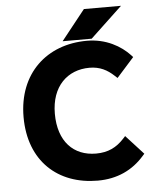

<svg xmlns="http://www.w3.org/2000/svg" viewBox="-57 -868 749 928"><g transform="rotate(-5 318.0 -404.0)"><path d="M380 12C475 12 550 -24 606 -88L615 -98L530 -191L519 -179C483 -140 442 -119 383 -119C274 -119 201 -193 201 -328C201 -461 280 -535 387 -535C437 -535 473 -516 506 -485L518 -474L602 -568L593 -578C550 -624 479 -666 386 -666C191 -666 49 -537 49 -325C49 -111 187 12 380 12ZM385 -820 269 -674H410L565 -820Z"/></g></svg>

Font: Falling Sky
Style: Bd+
Weight: 400
Designer: Paul D. Hunt
Foundry: Adobe Systems Incorporated
Version: Version 1.02